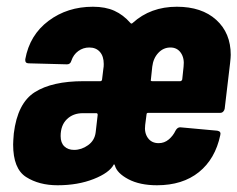

<svg xmlns="http://www.w3.org/2000/svg" viewBox="-20 -542 705 570"><path d="M19 -113Q19 -122 21 -146Q32 -236 83.5 -268.5Q135 -301 228 -301H278Q280 -301 281.5 -302.5Q283 -304 283 -306L287 -339Q288 -343 288 -352Q288 -375 276.5 -388Q265 -401 245 -401Q227 -401 212.5 -390.5Q198 -380 192 -362Q189 -351 179 -351L65 -354Q54 -354 55 -366Q68 -438 124 -480Q180 -522 256 -522Q293 -522 319.5 -510Q346 -498 367 -474Q370 -470 374 -474Q427 -522 505 -522Q579 -522 622 -483Q665 -444 665 -379Q665 -372 663 -354L647 -219Q646 -214 642.5 -210.5Q639 -207 634 -207H420Q415 -207 415 -202L411 -171Q408 -148 419 -132.5Q430 -117 451 -117Q468 -117 481 -128Q494 -139 501 -154Q507 -165 516 -164L625 -154Q637 -152 634 -141Q619 -70 570.5 -31Q522 8 446 8Q395 8 361 -10Q327 -28 321 -51Q320 -52 319.5 -53.5Q319 -55 318 -54Q305 -29 258 -10.5Q211 8 151 8Q96 8 57.5 -16.5Q19 -41 19 -113ZM432 -301H515Q519 -301 521 -306L525 -344Q528 -369 517 -385Q506 -401 486 -401Q465 -401 450 -385Q435 -369 432 -344L428 -306Q426 -301 432 -301ZM264 -149 270 -201Q270 -206 266 -206H226Q197 -206 178.5 -188Q160 -170 160 -138Q160 -118 171 -107.5Q182 -97 200 -97Q222 -97 241.5 -111Q261 -125 264 -149Z"/></svg>

Font: Barlow Condensed
Style: Bold Italic
Weight: 700
Width: 3
Italic angle: -7°
Designer: Jeremy Tribby
Foundry: Tribby Type
Version: Version 1.408